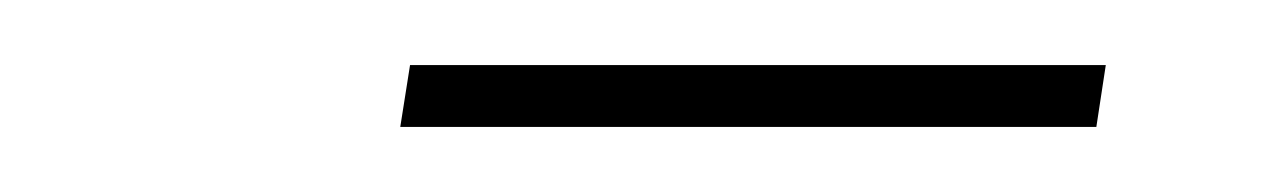

<svg xmlns="http://www.w3.org/2000/svg" viewBox="-20 -270 394 59"><path d="M103 -231 106 -250H319.8L316.9 -231Z"/></svg>

Font: Hjet
Style: Italic
Weight: 400
Designer: T. Christopher White
Version: Version 1.2